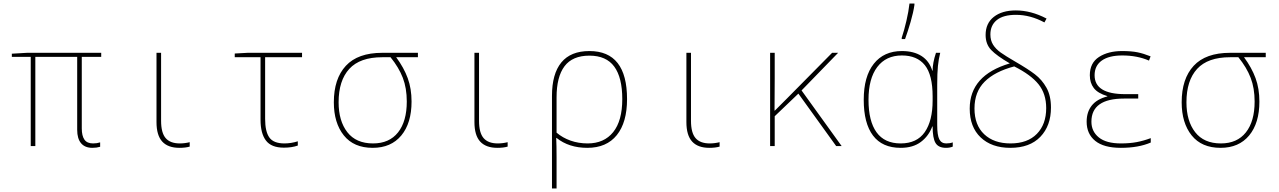

<svg xmlns="http://www.w3.org/2000/svg" viewBox="-20 -827 7240 1087"><path d="M417 -92V-505H180V0H154V-505H47V-523L133 -528H553V-505H443V-100Q443 -58 458 -36.5Q473 -15 507 -15Q529 -15 547 -21V4Q527 10 503 10Q461 10 439 -16Q417 -42 417 -92Z M866 -136V-528H892V-143Q892 -75 918 -45Q944 -15 998 -15Q1026 -15 1054 -22V3Q1030 10 996 10Q931 10 898.5 -25.5Q866 -61 866 -136Z M1455 -149V-503H1309V-524L1382 -528H1690V-503H1481V-154Q1481 -82 1505 -48.5Q1529 -15 1590 -15Q1628 -15 1666 -27V-3Q1633 9 1587 9Q1516 9 1485.5 -31.5Q1455 -72 1455 -149Z M1870 -248Q1870 -381 1938 -454.5Q2006 -528 2144 -528H2346V-503H2223Q2267 -443 2288.5 -384Q2310 -325 2310 -252Q2310 -130 2252 -60Q2194 10 2090 10Q1983 10 1926.5 -60.5Q1870 -131 1870 -248ZM2283 -252Q2283 -328 2260.5 -386.5Q2238 -445 2191 -503H2144Q2018 -503 1957.5 -437Q1897 -371 1897 -248Q1897 -142 1946.5 -78.5Q1996 -15 2092 -15Q2184 -15 2233.5 -77.5Q2283 -140 2283 -252Z M2666 -136V-528H2692V-143Q2692 -75 2718 -45Q2744 -15 2798 -15Q2826 -15 2854 -22V3Q2830 10 2796 10Q2731 10 2698.5 -25.5Q2666 -61 2666 -136Z M3105 -284Q3105 -409 3158 -473.5Q3211 -538 3317 -538Q3530 -538 3530 -266Q3530 -134 3472 -62Q3414 10 3305 10Q3201 10 3131 -46H3129Q3131 -2 3131 63V240H3105ZM3503 -266Q3503 -388 3457.5 -450Q3412 -512 3317 -512Q3221 -512 3176 -452Q3131 -392 3131 -276V-76Q3165 -47 3210 -31Q3255 -15 3307 -15Q3400 -15 3451.5 -79Q3503 -143 3503 -266Z M3866 -136V-528H3892V-143Q3892 -75 3918 -45Q3944 -15 3998 -15Q4026 -15 4054 -22V3Q4030 10 3996 10Q3931 10 3898.5 -25.5Q3866 -61 3866 -136Z M4340 -528H4366V-385Q4366 -265 4365 -201H4367L4435 -269L4691 -528H4725L4518 -315L4745 0H4714L4500 -297L4366 -169V0H4340Z M4870 -262Q4870 -394 4927 -466Q4984 -538 5086 -538Q5153 -538 5197 -510Q5241 -482 5258 -427H5260Q5260 -471 5279 -528H5303Q5294 -493 5290 -453Q5286 -413 5286 -348V-119Q5286 -61 5298 -38Q5310 -15 5337 -15Q5358 -15 5374 -21V3Q5358 10 5336 10Q5293 10 5276.5 -17.5Q5260 -45 5260 -111H5258Q5238 -57 5193.5 -23.5Q5149 10 5079 10Q4975 10 4922.5 -59.5Q4870 -129 4870 -262ZM5260 -258V-281Q5260 -403 5216 -458Q5172 -513 5086 -513Q4996 -513 4946.5 -447.5Q4897 -382 4897 -262Q4897 -141 4942.5 -78Q4988 -15 5079 -15Q5171 -15 5215.5 -79Q5260 -143 5260 -258ZM5085 -613Q5099 -655 5111.5 -708.5Q5124 -762 5129 -807H5157V-799Q5151 -757 5135.5 -703.5Q5120 -650 5104 -606H5085Z M5470 -212Q5470 -401 5697 -468Q5623 -511 5591.5 -544Q5560 -577 5560 -629Q5560 -695 5606.5 -731.5Q5653 -768 5731 -768Q5817 -768 5905 -722L5893 -700Q5813 -743 5732 -743Q5660 -743 5623.5 -713.5Q5587 -684 5587 -632Q5587 -598 5602.5 -573.5Q5618 -549 5645.5 -529.5Q5673 -510 5728 -478Q5799 -437 5839 -406.5Q5879 -376 5904.5 -330.5Q5930 -285 5930 -218Q5930 -115 5870 -52.5Q5810 10 5700 10Q5594 10 5532 -49Q5470 -108 5470 -212ZM5903 -215Q5903 -296 5859.5 -350Q5816 -404 5722 -451Q5612 -422 5554.5 -364.5Q5497 -307 5497 -213Q5497 -119 5552 -67Q5607 -15 5701 -15Q5797 -15 5850 -69Q5903 -123 5903 -215Z M6132 -138Q6132 -193 6161 -229.5Q6190 -266 6249 -281V-283Q6195 -299 6172.5 -328.5Q6150 -358 6150 -401Q6150 -471 6202 -504.5Q6254 -538 6333 -538Q6385 -538 6419.5 -531Q6454 -524 6494 -508L6485 -484Q6418 -513 6334 -513Q6258 -513 6217.5 -484Q6177 -455 6177 -401Q6177 -294 6350 -294H6424V-269H6344Q6159 -269 6159 -138Q6159 -83 6201 -49Q6243 -15 6326 -15Q6376 -15 6415.5 -22.5Q6455 -30 6495 -45V-20Q6425 10 6326 10Q6229 10 6180.5 -29.5Q6132 -69 6132 -138Z M6670 -248Q6670 -381 6738 -454.5Q6806 -528 6944 -528H7146V-503H7023Q7067 -443 7088.5 -384Q7110 -325 7110 -252Q7110 -130 7052 -60Q6994 10 6890 10Q6783 10 6726.5 -60.5Q6670 -131 6670 -248ZM7083 -252Q7083 -328 7060.5 -386.5Q7038 -445 6991 -503H6944Q6818 -503 6757.5 -437Q6697 -371 6697 -248Q6697 -142 6746.5 -78.5Q6796 -15 6892 -15Q6984 -15 7033.5 -77.5Q7083 -140 7083 -252Z"/></svg>

Font: Noto Sans Mono UI Thin
Style: Regular
Weight: 250
Monospace: yes
Designer: Monotype Design team
Foundry: Monotype Imaging Inc.
Version: Version 1.000